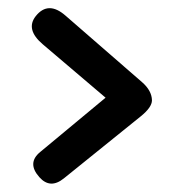

<svg xmlns="http://www.w3.org/2000/svg" viewBox="-20 -553 421 467"><path d="M325.7 -353Q349.1 -332.5 349.6 -309.1Q349.6 -292 322.3 -270L135.3 -119.1Q102.1 -92.3 75.7 -122.1Q44.9 -156.7 78.1 -183.6L236.8 -315.4L84 -445.3Q41.5 -481.4 66.9 -513.7Q97.2 -551.8 139.2 -515.1Z"/></svg>

Font: Comic Relief LRS
Style: Regular
Weight: 400
Designer: Jeff Davis
Foundry: Loudifier
Version: Version 1.0